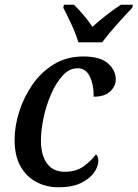

<svg xmlns="http://www.w3.org/2000/svg" viewBox="-20 -786 585 816"><path d="M229 10Q177 10 134.5 -12.5Q92 -35 67 -79.5Q42 -124 42 -192Q42 -248 61 -309.5Q80 -371 117 -425Q154 -479 208.5 -512.5Q263 -546 334 -546Q406 -546 439 -516.5Q472 -487 472 -449Q472 -420 448.5 -397.5Q425 -375 378 -375Q379 -424 362 -460Q345 -496 310 -496Q275 -496 246.5 -465Q218 -434 197 -385.5Q176 -337 165 -284.5Q154 -232 154 -189Q154 -126 180 -91Q206 -56 255 -56Q304 -56 336 -79.5Q368 -103 388 -130Q398 -122 398 -102Q398 -79 380 -53Q362 -27 324.5 -8.5Q287 10 229 10ZM313 -606Q303 -641 283.5 -683Q264 -725 249 -753L252 -766H294Q313 -748 335 -722Q357 -696 373 -672Q399 -696 433 -722.5Q467 -749 494 -766H545L542 -753Q515 -725 478 -683.5Q441 -642 414 -606Z"/></svg>

Font: Noto Serif SemiCondensed Medium
Style: Italic
Weight: 500
Width: 4
Italic angle: -12°
Designer: Monotype Design Team
Foundry: Monotype Imaging Inc.
Version: Version 2.013